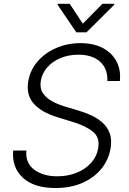

<svg xmlns="http://www.w3.org/2000/svg" viewBox="-20 -961 669 994"><path d="M535.9 -541.5Q538.4 -605.5 498 -641.7Q457.7 -677.9 385.3 -677.9Q334.9 -677.9 293.1 -660.3Q251.4 -642.8 224.6 -612.2Q197.8 -581.7 191.4 -542.6Q185 -504.3 202.4 -478.5Q219.8 -452.8 250.4 -436.4Q280.9 -420.1 314.3 -410.2L387.8 -388.1Q420.5 -378.6 452.8 -363.6Q485.1 -348.7 510.5 -326.2Q535.9 -303.6 547.9 -271.1Q560 -238.6 552.6 -193.2Q542.6 -134.2 505.1 -87.7Q467.7 -41.2 407.1 -14.4Q346.6 12.4 266.7 12.4Q155.5 12.4 97.8 -41.5Q40.1 -95.5 48.3 -181.8H116.5Q110.8 -117.2 157 -82.7Q203.1 -48.3 276.6 -48.3Q331.3 -48.3 376.6 -66.6Q421.9 -84.9 451.5 -117.7Q481.2 -150.6 488.3 -194.2Q497.9 -250 460.4 -279.8Q422.9 -309.7 358.3 -329.2L275.2 -354.8Q193.9 -380 154.3 -424.9Q114.7 -469.8 126.1 -539.8Q136.4 -599.1 175.1 -643.5Q213.8 -687.9 271.7 -712.7Q329.5 -737.6 396.7 -737.6Q464.5 -737.6 512.3 -712.4Q560 -687.1 583.3 -642.9Q606.5 -598.7 600.5 -541.5ZM340.9 -941.4 408.7 -838.4 510.3 -941.4H572.4L571.4 -936.4L427.9 -793.7H375L278.1 -936.4L278.8 -941.4Z"/></svg>

Font: Inter Light  BETA
Style: Italic
Weight: 300
Italic angle: 9.39999°
Designer: Rasmus Andersson
Foundry: rsms
Version: Version 3.011;git-f93a4a705